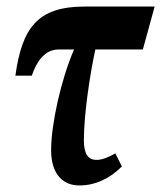

<svg xmlns="http://www.w3.org/2000/svg" viewBox="-20 -556 492 586"><path d="M222 10C271 10 315 -11 352 -48L332 -88C312 -76 291 -68 275 -68C248 -68 236 -87 236 -128C236 -203 253 -322 271 -405H416L452 -536H238C95 -536 47 -471 27 -325H77C92 -369 117 -405 159 -405H206C166 -313 136 -176 136 -98C136 -22 174 10 222 10Z"/></svg>

Font: Noto Serif Condensed Extra
Style: Italic
Weight: 800
Width: 3
Italic angle: -12°
Designer: Monotype Design Team
Foundry: Monotype Imaging Inc.
Version: Version 1.901